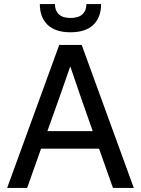

<svg xmlns="http://www.w3.org/2000/svg" viewBox="-20 -920 690 940"><path d="M465 -192H181L113 0H15L270 -700H380L635 0H533ZM212 -278H434L375 -446L324 -595L272 -446ZM325 -762Q251 -762 213 -798.5Q175 -835 175 -900H249Q249 -868 268 -850Q287 -832 325 -832Q364 -832 383.5 -850Q403 -868 403 -900H475Q475 -835 437 -798.5Q399 -762 325 -762Z"/></svg>

Font: Retni Sans Medium
Style: Regular
Weight: 500
Designer: Vitaly Kuzmin
Foundry: ParaType Ltd.
Version: Version 1.00;March 2, 2019;FontCreator 11.5.0.2425 64-bit; t